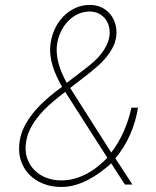

<svg xmlns="http://www.w3.org/2000/svg" viewBox="-20 -741 627 771"><path d="M229 -392.1Q217.8 -412.6 207.8 -433.8Q197.8 -455.1 191.2 -477.3Q184.6 -499.5 182.1 -522.7Q179.7 -545.9 183.6 -569.8Q188 -599.6 201.2 -627Q214.4 -654.3 234.9 -675.3Q255.4 -696.3 282.2 -708.7Q309.1 -721.2 340.8 -721.2Q367.7 -721.2 388.9 -710.7Q410.2 -700.2 424.1 -682.4Q438 -664.6 444.1 -641.1Q450.2 -617.7 446.3 -592.3Q442.9 -569.3 432.1 -549.1Q421.4 -528.8 406.7 -511Q392.1 -493.2 374.5 -477.5Q356.9 -461.9 339.8 -448.2L261.7 -387.7L426.8 -128.4Q457.5 -168.9 477.3 -214.1Q497.1 -259.3 507.8 -308.6H534.2Q524.9 -251.5 502.4 -200.4Q480 -149.4 443.4 -105L511.7 0H481.4L426.8 -85Q405.8 -66.4 382.6 -49.3Q359.4 -32.2 334.2 -19Q309.1 -5.9 282 2Q254.9 9.8 225.6 9.8Q186.5 9.8 153.3 -3.4Q120.1 -16.6 96.9 -40.8Q73.7 -64.9 63.2 -98.1Q52.7 -131.3 58.6 -171.9Q63 -203.1 77.1 -231.4Q91.3 -259.8 111.1 -284.7Q130.9 -309.6 154.5 -331.5Q178.2 -353.5 202.1 -372.1ZM225.1 -16.6Q252.9 -16.6 278.3 -23.4Q303.7 -30.3 326.9 -42.5Q350.1 -54.7 371.1 -71.3Q392.1 -87.9 411.1 -107.4L253.4 -354L242.2 -372.1L217.3 -353Q195.8 -335.9 174.1 -316.2Q152.3 -296.4 134 -273.7Q115.7 -251 102.5 -225.6Q89.4 -200.2 85 -171.9Q79.1 -137.7 87.9 -109.1Q96.7 -80.6 116.2 -60.1Q135.7 -39.6 163.8 -28.1Q191.9 -16.6 225.1 -16.6ZM210.4 -570.8Q206.5 -549.3 208 -528.1Q209.5 -506.8 215.1 -486.3Q220.7 -465.8 229.2 -446.3Q237.8 -426.8 248 -408.2L327.1 -468.8Q342.3 -480.5 357.2 -493.9Q372.1 -507.3 384.5 -522.7Q397 -538.1 406 -555.4Q415 -572.8 418.9 -592.3Q422.4 -611.8 418.5 -630.4Q414.6 -648.9 404.3 -663.1Q394 -677.2 378.2 -685.8Q362.3 -694.3 341.3 -694.8Q315.4 -694.8 293.2 -684.6Q271 -674.3 254.2 -657Q237.3 -639.6 226.1 -617.2Q214.8 -594.7 210.4 -570.8Z"/></svg>

Font: Roboto Mono Thin
Style: Italic
Weight: 250
Designer: Google
Version: Version 2.000985; 2015; ttfautohint (v1.3)